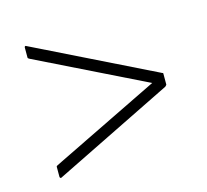

<svg xmlns="http://www.w3.org/2000/svg" viewBox="-63 -547 533 494"><g transform="rotate(-15 203.5 -300.0)"><path d="M44 -125Q43 -124 41.5 -125.5Q40 -127 40 -128V-155Q40 -157 41.5 -157.5Q43 -158 44 -159L333 -300L44 -442Q40 -444 40 -446V-473Q40 -475 41.5 -476Q43 -477 44 -476L363 -319Q364 -318 365.5 -318Q367 -318 367 -316V-287Q367 -286 365.5 -284.5Q364 -283 363 -282Z"/></g></svg>

Font: Glory Thin Thin
Style: Regular
Weight: 250
Version: Version 1.011